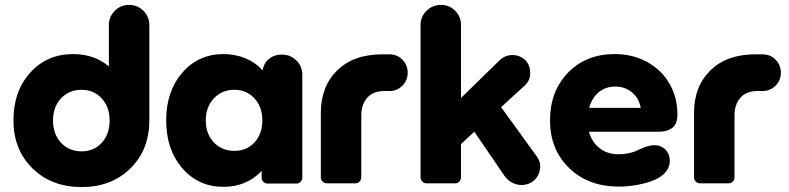

<svg xmlns="http://www.w3.org/2000/svg" viewBox="-20 -739 3182 774"><path d="M309.1 -128.9Q358.9 -128.9 390.4 -163.6Q421.9 -198.2 421.9 -253.9Q421.9 -307.6 390.1 -342.3Q358.4 -377 309.1 -377Q258.3 -377 226.1 -342.5Q193.8 -308.1 193.8 -253.9Q193.8 -198.2 226.1 -163.6Q258.3 -128.9 309.1 -128.9ZM582 -638.2V-253.9Q582 -135.3 505.6 -60.1Q429.2 15.1 309.1 15.1Q188 15.1 111.1 -60.1Q34.2 -135.3 34.2 -253.9Q34.2 -371.1 101.8 -446Q169.4 -521 274.9 -521Q359.9 -521 418.9 -471.2V-638.2Q418.9 -671.9 442.9 -695.6Q466.8 -719.2 500 -719.2Q534.2 -719.2 558.1 -695.6Q582 -671.9 582 -638.2Z M1198.7 -438V-22.9Q1198.7 -13.2 1191.7 -6.1Q1184.6 1 1174.8 1H1058.6Q1049.3 1 1042 -6.1Q1034.7 -13.2 1034.7 -22.9V-49.8Q973.6 14.2 880.9 14.2Q779.8 14.2 714.8 -61Q649.9 -136.2 649.9 -253.9Q649.9 -370.6 714.8 -445.8Q779.8 -521 880.9 -521Q928.7 -521 969.7 -503.9Q1010.7 -486.8 1038.6 -455.1Q1043 -483.9 1064.2 -501.5Q1085.4 -519 1116.7 -519Q1150.4 -519 1174.6 -495.4Q1198.7 -471.7 1198.7 -438ZM1037.6 -253.9Q1037.6 -307.6 1005.9 -342.3Q974.1 -377 924.8 -377Q874.5 -377 842 -342.3Q809.6 -307.6 809.6 -253.9Q809.6 -199.2 842 -165Q874.5 -130.9 924.8 -130.9Q974.6 -130.9 1006.1 -165Q1037.6 -199.2 1037.6 -253.9Z M1521.5 -520H1550.3Q1581.1 -520 1602.3 -498.3Q1623.5 -476.6 1623.5 -445.8Q1623.5 -415 1602.1 -393.6Q1580.6 -372.1 1550.3 -372.1H1529.3Q1484.4 -372.1 1460.4 -345Q1436.5 -317.9 1436.5 -272.9V-23.9Q1436.5 -14.2 1429.7 -7.1Q1422.9 0 1413.6 0H1297.4Q1287.6 0 1280.5 -7.1Q1273.4 -14.2 1273.4 -23.9V-284.2Q1273.4 -390.6 1339.4 -455.3Q1405.3 -520 1521.5 -520Z M2013.2 -30.8 1892.1 -208 1838.4 -158.2V-23.9Q1838.4 -14.2 1831.5 -7.1Q1824.7 0 1815.4 0H1699.2Q1689.5 0 1682.4 -7.1Q1675.3 -14.2 1675.3 -23.9V-638.2Q1675.3 -671.9 1699.5 -695.6Q1723.6 -719.2 1758.3 -719.2Q1791.5 -719.2 1814.9 -695.6Q1838.4 -671.9 1838.4 -638.2V-344.2L1992.2 -494.1Q2015.1 -517.1 2046.4 -517.1Q2074.2 -517.1 2096.2 -498Q2116.7 -478 2117.4 -446.8Q2118.2 -415.5 2096.2 -395L2000 -307.1L2145 -106.9Q2163.1 -81.1 2155.5 -50Q2147.9 -19 2121.1 -2.9Q2102.1 6.8 2083 6.8Q2062.5 6.8 2043.9 -3.2Q2025.4 -13.2 2013.2 -30.8Z M2637.2 -208H2354Q2366.2 -165.5 2397.5 -141.4Q2428.7 -117.2 2472.2 -117.2Q2521 -117.2 2559.1 -137.2Q2594.7 -153.8 2617.2 -153.8Q2644.5 -153.8 2662.4 -136Q2680.2 -118.2 2680.2 -90.8Q2680.2 -66.4 2664.6 -47.1Q2648.9 -27.8 2625.7 -16.8Q2602.5 -5.9 2573.2 1.2Q2543.9 8.3 2519.8 10.7Q2495.6 13.2 2474.1 13.2Q2352.1 13.2 2274.7 -61.3Q2197.3 -135.7 2197.3 -253.9Q2197.3 -371.1 2269.8 -446Q2342.3 -521 2458 -521Q2531.7 -521 2589.6 -488.8Q2647.5 -456.5 2679.2 -401.1Q2710.9 -345.7 2710.9 -276.9Q2710.9 -239.3 2690.2 -223.6Q2669.4 -208 2637.2 -208ZM2460 -390.1Q2421.9 -390.1 2394 -367.4Q2366.2 -344.7 2355 -304.2H2563Q2555.7 -343.3 2527.6 -366.7Q2499.5 -390.1 2460 -390.1Z M3025.9 -520H3054.7Q3085.4 -520 3106.7 -498.3Q3127.9 -476.6 3127.9 -445.8Q3127.9 -415 3106.4 -393.6Q3085 -372.1 3054.7 -372.1H3033.7Q2988.8 -372.1 2964.8 -345Q2940.9 -317.9 2940.9 -272.9V-23.9Q2940.9 -14.2 2934.1 -7.1Q2927.2 0 2918 0H2801.8Q2792 0 2784.9 -7.1Q2777.8 -14.2 2777.8 -23.9V-284.2Q2777.8 -390.6 2843.8 -455.3Q2909.7 -520 3025.9 -520Z"/></svg>

Font: LT Saeada
Style: Bold
Weight: 700
Designer: Daniel Lyons
Foundry: LyonsType
Version: Version 1.001